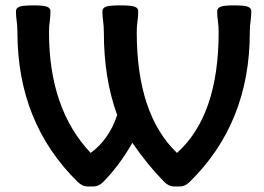

<svg xmlns="http://www.w3.org/2000/svg" viewBox="-20 -674 969 704"><path d="M409.7 -252Q360.8 -385.7 360.8 -555.7Q360.8 -578.1 358.2 -595.7Q355.5 -613.3 355.5 -633.8Q355.5 -643.6 367.2 -648.9Q378.9 -654.3 421.4 -654.3Q463.9 -654.3 475.3 -648.9Q486.8 -643.6 486.8 -633.8Q486.8 -613.3 484.1 -595.7Q481.4 -578.1 481.4 -555.7Q481.4 -254.9 628.9 -113.3Q781.7 -250 781.7 -555.7Q781.7 -578.1 779.1 -595.7Q776.4 -613.3 776.4 -633.8Q776.4 -643.6 788.1 -648.9Q799.8 -654.3 838.9 -654.3Q878.4 -654.3 889.9 -648.9Q901.4 -643.6 901.4 -633.8Q901.4 -613.3 898.7 -595.7Q896 -578.1 896 -555.7Q896 -223.1 675.3 -6.8Q658.7 9.8 639.2 9.8H618.2Q599.1 9.8 582.5 -6.8Q522 -67.9 465.3 -150.4Q418.5 -67.9 358.4 -6.8Q341.8 9.8 322.3 9.8H301.8Q282.2 9.8 265.1 -6.8Q43.9 -223.6 43.9 -555.7Q43.9 -578.1 41.3 -595.7Q38.6 -613.3 38.6 -633.8Q38.6 -643.6 50.3 -648.9Q62 -654.3 102.1 -654.3Q142.1 -654.3 153.6 -648.9Q165 -643.6 165 -633.8Q165 -613.3 162.4 -595.7Q159.7 -578.1 159.7 -555.7Q159.7 -274.4 312.5 -113.3Q379.9 -162.6 409.7 -252Z"/></svg>

Font: ALMAS
Style: Bold
Weight: 700
Designer: ALMAS Font/ by Husham Jawad Kadhim, derived from the Bainsely font by/ Paul James MIller
Foundry: High-Logic / Made with FontCreator
Version: Version 1.411;September 19, 2021;FontCreator 14.0.0.2814 32-